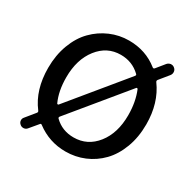

<svg xmlns="http://www.w3.org/2000/svg" viewBox="-130 -699 866 854"><g transform="rotate(30 302.5 -272.0)"><path d="M442.4 -388.7Q441.4 -390.6 438.5 -391.1Q435.5 -391.6 434.6 -389.6L204.1 -109.4Q199.2 -103.5 204.1 -98.6Q244.1 -59.6 302.7 -59.6Q374 -59.6 419.4 -117.2Q464.8 -174.8 464.8 -266.6Q464.8 -335 442.4 -388.7ZM165 -154.3Q166 -152.3 168.5 -151.9Q170.9 -151.4 172.9 -153.3L403.3 -433.6Q408.2 -439.5 402.3 -444.3Q361.3 -483.4 302.7 -483.4Q232.4 -483.4 187 -425.3Q141.6 -367.2 141.6 -275.4Q141.6 -205.1 165 -154.3ZM534.2 -552.7Q543 -545.9 543.9 -535.2Q544.9 -524.4 538.1 -515.6L500 -468.8Q495.1 -462.9 499 -457Q554.7 -380.9 554.7 -271.5Q554.7 -205.1 534.2 -150.9Q513.7 -96.7 479 -61Q444.3 -25.4 398.9 -6.3Q353.5 12.7 302.7 12.7Q219.7 12.7 153.3 -37.1Q147.5 -42 143.6 -36.1L108.4 5.9Q101.6 14.6 90.8 15.6Q89.8 15.6 87.9 15.6Q79.1 15.6 72.3 9.8Q63.5 2.9 62.5 -7.3Q61.5 -17.6 68.4 -25.4L107.4 -73.2Q112.3 -79.1 107.4 -85Q50.8 -159.2 50.8 -271.5Q50.8 -336.9 71.3 -391.6Q91.8 -446.3 127 -481.9Q162.1 -517.6 207.5 -537.1Q252.9 -556.6 302.7 -556.6Q388.7 -556.6 452.1 -505.9Q458 -501 462.9 -506.8L497.1 -548.8Q503.9 -556.6 514.6 -558.6Q516.6 -558.6 518.6 -558.6Q527.3 -558.6 534.2 -552.7Z"/></g></svg>

Font: Gen Jyuu Gothic P Regular
Style: Regular
Weight: 400
Designer: [Source Han Sans]
Ryoko NISHIZUKA  (kana & ideographs); Paul D. Hunt (Latin, Greek & Cyrillic); Wenlong ZHANG  (bopomofo
Version: Version 1.002.20150607